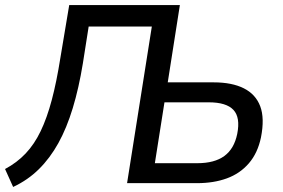

<svg xmlns="http://www.w3.org/2000/svg" viewBox="-32 -725 1119 760"><path d="M20 15 -12 -56Q35 -81 69.5 -117.5Q104 -154 129 -206Q154 -258 173 -329.5Q192 -401 207 -496L242 -705H680L632 -399H814Q886 -399 933 -375.5Q980 -352 998 -304.5Q1016 -257 1001 -181Q988 -119 953 -78.5Q918 -38 866 -19Q814 0 748 0H471L569 -620H319L296 -474Q280 -376 256 -297Q232 -218 199 -158.5Q166 -99 122 -55.5Q78 -12 20 15ZM581 -79H749Q817 -79 856 -107.5Q895 -136 907 -195Q920 -260 892 -290Q864 -320 794 -320H619Z"/></svg>

Font: Nunito Sans 7pt SemiCondensed Medium
Style: Italic
Weight: 500
Width: 4
Italic angle: -9°
Designer: Vernon Adams
Foundry: Vernon Adams
Version: Version 3.101;gftools[0.9.27]